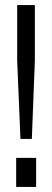

<svg xmlns="http://www.w3.org/2000/svg" viewBox="-20 -740 207 760"><path d="M48 -500V-720H118V-500L106 -190H61ZM44 -115H123V0H44Z"/></svg>

Font: Aspekta 300
Style: Regular
Weight: 300
Designer: Ivo Dolenc
Version: Version 2.000